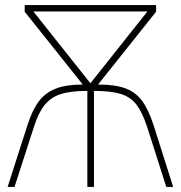

<svg xmlns="http://www.w3.org/2000/svg" viewBox="-20 -734 711 754"><path d="M593 -688 365 -402Q432 -402 472.5 -387Q513 -372 538 -338Q563 -304 583 -243L660 0H633L558 -235Q539 -293 516 -323Q493 -353 454.5 -365Q416 -377 349 -377V0H323V-377Q257 -377 218.5 -364.5Q180 -352 155.5 -322Q131 -292 113 -235L37 0H10L88 -243Q107 -302 132.5 -336Q158 -370 199 -386Q240 -402 305 -402L77 -688V-714H593ZM111 -689 335 -407 559 -689Z"/></svg>

Font: Noto Sans UI Thin
Style: Regular
Weight: 250
Designer: Monotype Design Team
Foundry: Monotype Imaging Inc.
Version: Version 1.001